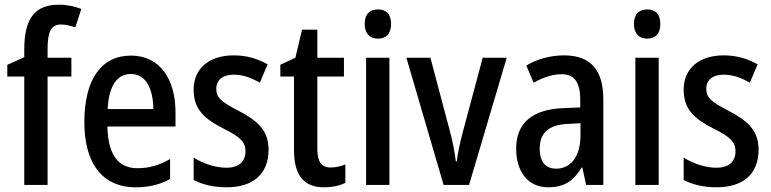

<svg xmlns="http://www.w3.org/2000/svg" viewBox="-20 -785 3274 815"><path d="M283 -460V-540H182V-576C182 -651 197 -681 239 -681C260 -681 280 -675 300 -669L325 -747C297 -758 266 -765 229 -765C128 -765 83 -706 83 -575V-542L11 -510V-460H83V0H182V-460Z M536 -549C410 -549 338 -448 338 -266C338 -99 409 10 556 10C612 10 658 -1 702 -25V-110C655 -83 613 -71 563 -71C481 -71 438 -130 436 -248H725V-308C725 -450 658 -549 536 -549ZM536 -471C600 -471 630 -407 631 -322H437C442 -423 478 -471 536 -471Z M1120 -150C1120 -235 1069 -274 994 -314C919 -353 898 -370 898 -408C898 -445 925 -468 972 -468C1013 -468 1048 -454 1083 -434L1116 -512C1071 -537 1025 -550 972 -550C869 -550 802 -495 802 -405C802 -320 848 -281 927 -240C1005 -202 1022 -179 1022 -143C1022 -100 995 -73 941 -73C891 -73 838 -93 802 -116V-21C839 -2 884 10 942 10C1053 10 1120 -45 1120 -150Z M1383 -74C1344 -74 1327 -100 1327 -152V-460H1440V-540H1327V-659H1262L1234 -540L1170 -510V-460H1228V-147C1228 -36 1274 10 1355 10C1390 10 1423 3 1446 -9V-87C1426 -79 1404 -74 1383 -74Z M1585 -745C1549 -745 1528 -725 1528 -683C1528 -642 1550 -621 1585 -621C1619 -621 1640 -642 1640 -683C1640 -724 1620 -745 1585 -745ZM1633 -540H1534V0H1633Z M1863 0H1971L2131 -540H2029L1943 -219C1931 -173 1922 -129 1919 -100H1915C1910 -141 1901 -187 1889 -231L1807 -540H1705Z M2374 -550C2316 -550 2260 -534 2214 -507L2245 -434C2287 -457 2326 -470 2364 -470C2418 -470 2443 -436 2443 -361V-329L2371 -326C2240 -321 2171 -263 2171 -154C2171 -60 2218 10 2307 10C2375 10 2415 -17 2449 -74H2452L2468 0H2541V-363C2541 -486 2489 -550 2374 -550ZM2390 -259 2444 -262V-210C2444 -120 2402 -69 2341 -69C2298 -69 2271 -95 2271 -154C2271 -219 2306 -255 2390 -259Z M2728 -745C2692 -745 2671 -725 2671 -683C2671 -642 2693 -621 2728 -621C2762 -621 2783 -642 2783 -683C2783 -724 2763 -745 2728 -745ZM2776 -540H2677V0H2776Z M3200 -150C3200 -235 3149 -274 3074 -314C2999 -353 2978 -370 2978 -408C2978 -445 3005 -468 3052 -468C3093 -468 3128 -454 3163 -434L3196 -512C3151 -537 3105 -550 3052 -550C2949 -550 2882 -495 2882 -405C2882 -320 2928 -281 3007 -240C3085 -202 3102 -179 3102 -143C3102 -100 3075 -73 3021 -73C2971 -73 2918 -93 2882 -116V-21C2919 -2 2964 10 3022 10C3133 10 3200 -45 3200 -150Z"/></svg>

Font: Noto Sans Gujarati Condensed Medium
Style: Regular
Weight: 500
Width: 3
Designer: Jelle Bosma - Monotype Design Team, Universal Thirst
Foundry: Monotype Imaging Inc.
Version: Version 2.106